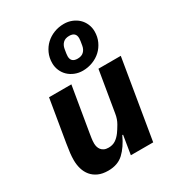

<svg xmlns="http://www.w3.org/2000/svg" viewBox="-199 -955 997 1087"><g transform="rotate(-30 300.0 -411.0)"><path d="M362 -123H357Q328 -60 289.5 -24Q251 12 189 12Q151 12 124.5 0Q98 -12 81 -32.5Q64 -53 56 -80Q48 -107 48 -137Q48 -159 50.5 -182Q53 -205 59 -241L105 -516H251L202 -224Q200 -210 197.5 -195Q195 -180 195 -161Q195 -151 198 -140Q201 -129 208 -120Q215 -111 226.5 -105.5Q238 -100 255 -100Q281 -100 300 -112Q319 -124 336 -147Q347 -162 362.5 -188.5Q378 -215 383 -247L428 -516H574L488 0H342ZM347 -550Q320 -550 296 -559.5Q272 -569 254.5 -585.5Q237 -602 227 -625Q217 -648 217 -674Q217 -709 230.5 -738.5Q244 -768 266.5 -789Q289 -810 319.5 -822Q350 -834 385 -834Q412 -834 436 -824.5Q460 -815 477.5 -798.5Q495 -782 505 -759Q515 -736 515 -710Q515 -675 501.5 -645.5Q488 -616 465.5 -595Q443 -574 412 -562Q381 -550 347 -550ZM355 -624Q381 -624 395.5 -638Q410 -652 414 -675Q417 -693 418.5 -702.5Q420 -712 420 -720Q420 -760 377 -760Q351 -760 336.5 -746Q322 -732 318 -709Q315 -691 313.5 -681.5Q312 -672 312 -664Q312 -624 355 -624Z"/></g></svg>

Font: IBM Plex Mono
Style: Bold Italic
Weight: 700
Italic angle: -9°
Monospace: yes
Designer: Mike Abbink, Paul van der Laan, Pieter van Rosmalen
Foundry: Bold Monday
Version: Version 2.3